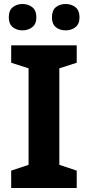

<svg xmlns="http://www.w3.org/2000/svg" viewBox="-20 -941 441 961"><path d="M364 0H36V-87L123 -116V-599L36 -627V-714H364V-627L277 -599V-116L364 -87ZM24 -854Q24 -889 44 -905Q64 -921 93 -921Q121 -921 141.5 -905Q162 -889 162 -854Q162 -821 141.5 -805Q121 -789 93 -789Q64 -789 44 -805Q24 -821 24 -854ZM240 -854Q240 -889 259.5 -905Q279 -921 309 -921Q337 -921 357.5 -905Q378 -889 378 -854Q378 -821 357.5 -805Q337 -789 309 -789Q279 -789 259.5 -805Q240 -821 240 -854Z"/></svg>

Font: Noto Sans Cherokee
Style: Regular
Weight: 400
Designer: Monotype Design Team
Foundry: Monotype Imaging Inc.
Version: Version 2.001